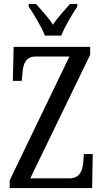

<svg xmlns="http://www.w3.org/2000/svg" viewBox="-20 -951 523 971"><path d="M207 -771H290C307 -816 346 -880 371 -918V-931H334C306 -898 272 -864 248 -826C224 -864 190 -898 162 -931H125V-918C150 -880 190 -816 207 -771ZM29 0H446L449 -172H404L401 -130C397 -85 382 -49 330 -49H133L436 -674V-714H49L45 -542H90L94 -585C97 -627 111 -665 159 -665H331L29 -39Z"/></svg>

Font: Noto Serif Georgian ExtraCondensed
Style: Regular
Weight: 400
Width: 2
Designer: Monotype Design Team, Akaki Razmadze
Foundry: Google LLC
Version: Version 2.003